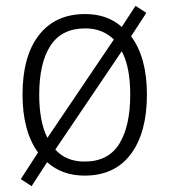

<svg xmlns="http://www.w3.org/2000/svg" viewBox="-20 -590 576 656"><path d="M482 -267Q482 -137 427 -63.5Q372 10 269 10Q192 10 141 -36L88 46L51 22L110 -69Q57 -142 57 -267Q57 -398 113 -470Q169 -542 271 -542Q347 -542 396 -498L443 -570L480 -546L428 -466Q482 -393 482 -267ZM114 -267Q114 -174 142 -119L369 -455Q351 -473 326.5 -483Q302 -493 271 -493Q191 -493 152.5 -434Q114 -375 114 -267ZM425 -267Q425 -312 418 -349.5Q411 -387 396 -415L169 -79Q206 -38 269 -38Q350 -38 387.5 -98.5Q425 -159 425 -267Z"/></svg>

Font: Noto Sans Sinhala UI SemiCondensed Light
Style: Regular
Weight: 300
Width: 4
Designer: Jelle Bosma - Monotype Design Team
Foundry: Monotype Imaging Inc.
Version: Version 2.006; ttfautohint (v1.8.4.7-5d5b)